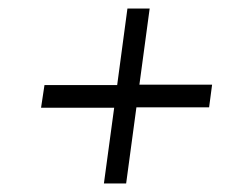

<svg xmlns="http://www.w3.org/2000/svg" viewBox="-20 -588 564 449"><path d="M476 -390H306L330 -568H278L254 -389H84L76 -336H247L223 -159H275L299 -337H469Z"/></svg>

Font: United Sans ExtraLight
Style: Italic
Weight: 200
Italic angle: -8°
Designer: Pablo Impallari, Rodrigo Fuenzalida (Modified by Dan O. Williams)
Version: Version 1.000;PS 001.000;hotconv 1.0.88;makeotf.lib2.5.64775